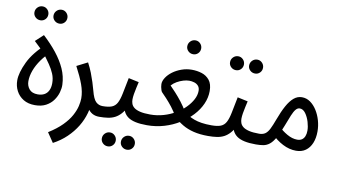

<svg xmlns="http://www.w3.org/2000/svg" viewBox="-84 -852 2255 1279"><g transform="rotate(10 1043.5 -212.0)"><path d="M239 -560Q219 -560 205 -573.5Q191 -587 191 -606Q191 -626 205 -640Q219 -654 239 -654Q258 -654 271.5 -640Q285 -626 285 -607Q285 -587 271.5 -573.5Q258 -560 239 -560ZM110 -560Q90 -560 76 -573.5Q62 -587 62 -606Q62 -626 76 -640Q90 -654 110 -654Q129 -654 142.5 -640Q156 -626 156 -607Q156 -587 142.5 -573.5Q129 -560 110 -560Z M172 3Q126 3 94 -16.5Q62 -36 45 -68.5Q28 -101 28 -140Q28 -191 63 -264.5Q98 -338 181 -411L160 -359L98 -418L151 -467Q203 -419 242 -370Q281 -321 304 -270Q327 -219 329 -163Q330 -139 322 -110.5Q314 -82 295.5 -56Q277 -30 246.5 -13.5Q216 3 172 3ZM178 -71Q204 -71 222.5 -81Q241 -91 251 -111.5Q261 -132 261 -161Q261 -195 248.5 -224.5Q236 -254 216.5 -282.5Q197 -311 175 -341L223 -368Q184 -334 157 -296Q130 -258 116 -220Q102 -182 102 -147Q102 -116 120.5 -93.5Q139 -71 178 -71Z M334 230 290 165Q346 130 381.5 94Q417 58 436 23Q455 -12 462 -42.5Q469 -73 469 -95Q469 -139 451 -188.5Q433 -238 399 -302L472 -339Q490 -305 502 -274Q514 -243 523 -214.5Q532 -186 539 -160Q553 -105 572 -87Q591 -69 617 -69Q638 -69 647.5 -60Q657 -51 657 -34Q657 -18 646.5 -6.5Q636 5 607 5Q580 5 560 -6.5Q540 -18 525.5 -41.5Q511 -65 501 -101L543 -106Q543 -56 529.5 -7.5Q516 41 489.5 84.5Q463 128 424 165.5Q385 203 334 230Z M827 189Q807 189 793 175.5Q779 162 779 143Q779 123 793 109Q807 95 827 95Q846 95 859.5 109Q873 123 873 142Q873 162 859.5 175.5Q846 189 827 189ZM698 189Q678 189 664 175.5Q650 162 650 143Q650 123 664 109Q678 95 698 95Q717 95 730.5 109Q744 123 744 142Q744 162 730.5 175.5Q717 189 698 189Z M607 5 617 -69Q657 -69 679.5 -78Q702 -87 714.5 -110Q727 -133 735.5 -175Q744 -217 757 -283L827 -268Q823 -250 818 -228Q813 -206 809.5 -184.5Q806 -163 806 -147Q806 -132 811 -118Q816 -104 830 -93Q844 -82 870.5 -75.5Q897 -69 940 -69Q961 -69 970.5 -60Q980 -51 980 -34Q980 -18 969.5 -6.5Q959 5 930 5Q884 5 852.5 -2Q821 -9 802 -22.5Q783 -36 773 -55.5Q763 -75 760 -99L787 -97Q771 -65 753 -45Q735 -25 714 -14Q693 -3 666.5 1Q640 5 607 5Z M1152 -514Q1132 -514 1118 -527.5Q1104 -541 1104 -560Q1104 -580 1118 -594Q1132 -608 1152 -608Q1171 -608 1184.5 -594Q1198 -580 1198 -561Q1198 -541 1184.5 -527.5Q1171 -514 1152 -514Z M930 5 940 -69Q986 -69 1029 -81.5Q1072 -94 1108.5 -115.5Q1145 -137 1172 -164.5Q1199 -192 1214.5 -221.5Q1230 -251 1230 -280Q1230 -301 1219 -313.5Q1208 -326 1191 -331Q1174 -336 1157 -336Q1139 -336 1117.5 -329.5Q1096 -323 1075.5 -311.5Q1055 -300 1040 -283Q1056 -267 1078 -243Q1100 -219 1123 -189.5Q1146 -160 1165 -126Q1180 -114 1197.5 -104Q1215 -94 1236.5 -86Q1258 -78 1287 -73.5Q1316 -69 1354 -69Q1374 -69 1384 -60.5Q1394 -52 1394 -34Q1394 -14 1381.5 -4.5Q1369 5 1344 5Q1288 5 1245.5 -5.5Q1203 -16 1170 -35.5Q1137 -55 1107 -83Q1089 -117 1067 -145Q1045 -173 1025 -194.5Q1005 -216 992 -229Q989 -232 985.5 -241.5Q982 -251 980 -262.5Q978 -274 978 -282Q978 -303 993 -326Q1008 -349 1033.5 -368Q1059 -387 1092.5 -399Q1126 -411 1162 -411Q1197 -411 1229 -401Q1261 -391 1282 -365Q1303 -339 1303 -291Q1303 -247 1284 -204Q1265 -161 1230 -123.5Q1195 -86 1148.5 -57Q1102 -28 1046.5 -11.5Q991 5 930 5Z M1580 -459Q1560 -459 1546 -472.5Q1532 -486 1532 -505Q1532 -525 1546 -539Q1560 -553 1580 -553Q1599 -553 1612.5 -539Q1626 -525 1626 -506Q1626 -486 1612.5 -472.5Q1599 -459 1580 -459ZM1451 -459Q1431 -459 1417 -472.5Q1403 -486 1403 -505Q1403 -525 1417 -539Q1431 -553 1451 -553Q1470 -553 1483.5 -539Q1497 -525 1497 -506Q1497 -486 1483.5 -472.5Q1470 -459 1451 -459Z M1344 5 1354 -69Q1394 -69 1416.5 -78Q1439 -87 1451.5 -110Q1464 -133 1472.5 -175Q1481 -217 1494 -283L1564 -268Q1560 -250 1555 -228Q1550 -206 1546.5 -184.5Q1543 -163 1543 -147Q1543 -132 1548 -118Q1553 -104 1567 -93Q1581 -82 1607.5 -75.5Q1634 -69 1677 -69Q1698 -69 1707.5 -60Q1717 -51 1717 -34Q1717 -18 1706.5 -6.5Q1696 5 1667 5Q1621 5 1589.5 -2Q1558 -9 1539 -22.5Q1520 -36 1510 -55.5Q1500 -75 1497 -99L1524 -97Q1508 -65 1490 -45Q1472 -25 1451 -14Q1430 -3 1403.5 1Q1377 5 1344 5Z M1667 5 1676 -69Q1701 -69 1717 -80Q1733 -91 1745.5 -116Q1758 -141 1773 -182Q1794 -239 1815.5 -278Q1837 -317 1861.5 -337.5Q1886 -358 1916 -358Q1947 -358 1972.5 -340Q1998 -322 2017 -292Q2036 -262 2046.5 -225.5Q2057 -189 2057 -151Q2057 -106 2043 -72Q2029 -38 2002.5 -19Q1976 0 1938 0Q1892 0 1847.5 -23Q1803 -46 1768 -83L1805 -139Q1828 -115 1863.5 -94.5Q1899 -74 1933 -74Q1952 -74 1964.5 -82.5Q1977 -91 1983.5 -107Q1990 -123 1990 -145Q1990 -171 1980.5 -203Q1971 -235 1954 -258.5Q1937 -282 1914 -282Q1900 -282 1888 -268Q1876 -254 1864 -225Q1852 -196 1835 -151Q1814 -96 1796 -64.5Q1778 -33 1759 -18Q1740 -3 1718 1Q1696 5 1667 5Z"/></g></svg>

Font: Noto Sans Arabic ExtraCondensed
Style: Regular
Weight: 400
Width: 2
Designer: Monotype Design Team, Nadine Chahine, Nizar Qandah and Khaled Hosny
Foundry: Monotype Imaging Inc.
Version: Version 2.012